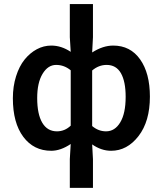

<svg xmlns="http://www.w3.org/2000/svg" viewBox="-20 -726 797 940"><path d="M321.8 193.8V53.2L326.2 -21Q276.9 12.2 231 12.2Q145 12.2 94 -56.2Q43 -124.5 43 -245.1Q43 -303.2 58.6 -352.5Q74.2 -401.9 100.3 -434.3Q126.5 -466.8 160.2 -484.9Q193.8 -502.9 231 -502.9Q280.3 -502.9 326.2 -472.2L321.8 -543.9V-706.1H435.1V-543.9L431.2 -469.2Q483.9 -502.9 534.2 -502.9Q618.2 -502.9 666 -435.3Q713.9 -367.7 713.9 -252.9Q713.9 -131.8 658.2 -59.8Q602.5 12.2 523.9 12.2Q476.1 12.2 431.2 -19L435.1 53.2V193.8ZM258.8 -83Q296.9 -83 326.2 -110.8V-381.8Q294.4 -408.2 254.9 -408.2Q214.8 -408.2 188.5 -364.7Q162.1 -321.3 162.1 -246.1Q162.1 -167 187 -125Q211.9 -83 258.8 -83ZM499 -83Q542.5 -83 568.8 -127Q595.2 -170.9 595.2 -252Q595.2 -327.1 572 -367.7Q548.8 -408.2 502 -408.2Q463.4 -408.2 431.2 -380.9V-108.9Q461.9 -83 499 -83Z"/></svg>

Font: Source Sans 3 Semibold
Style: Regular
Weight: 600
Designer: Paul D. Hunt
Foundry: Adobe
Version: Version 3.052;hotconv 1.1.0;makeotfexe 2.6.0